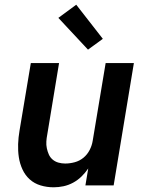

<svg xmlns="http://www.w3.org/2000/svg" viewBox="-20 -788 640 816"><path d="M208 8Q179 8 152.5 0Q126 -8 106.5 -25.5Q87 -43 75.5 -68Q64 -93 60 -120Q56 -147 57 -175.5Q58 -204 63 -233L111 -520H231L181 -217Q178 -202 177 -187Q176 -172 179 -158Q182 -144 187.5 -131.5Q193 -119 203.5 -110Q214 -101 228 -97Q242 -93 257 -93Q277 -93 297.5 -98.5Q318 -104 334.5 -117.5Q351 -131 361 -150.5Q371 -170 374 -190L429 -520H549L463 0H343L355 -72Q342 -53 326 -37.5Q310 -22 290.5 -11.5Q271 -1 250 3.5Q229 8 208 8ZM354 -577 228 -712 304 -768 417 -623Z"/></svg>

Font: Iosevka Aile Oblique
Style: Bold
Weight: 700
Italic angle: -9°
Designer: Belleve Invis
Foundry: Belleve Invis
Version: Version 31.1.0; ttfautohint (v1.8.4)